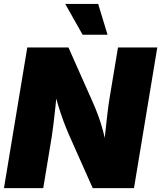

<svg xmlns="http://www.w3.org/2000/svg" viewBox="-20 -973 833 993"><path d="M0.5 0 121.1 -727.5H334L460.9 -441.9Q475.6 -408.7 488.8 -372.8Q502 -336.9 513.4 -293.9Q524.9 -251 534.7 -197.8L514.2 -185.1Q518.1 -224.6 523.4 -276.4Q528.8 -328.1 534.7 -377.9Q540.5 -427.7 545.9 -460.9L590.3 -727.5H793.5L672.9 0H459.5L341.3 -265.6Q323.2 -306.2 308.8 -345Q294.4 -383.8 281 -428.2Q267.6 -472.7 252 -528.3L277.3 -530.8Q272.9 -479.5 267.6 -429Q262.2 -378.4 257.1 -335.9Q252 -293.5 247.6 -265.6L203.6 0ZM407.2 -793.5 317.4 -952.6H487.8L536.1 -793.5Z"/></svg>

Font: Inter 18pt Black
Style: Italic
Weight: 900
Italic angle: -9.3988°
Designer: Rasmus Andersson
Foundry: rsms
Version: Version 4.001;git-66647c0bb